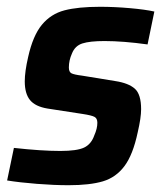

<svg xmlns="http://www.w3.org/2000/svg" viewBox="-20 -538 482 566"><path d="M1 -6 21 -102Q102 -93 158 -93Q207 -93 228 -103Q249 -113 258 -139Q267 -159 267 -176Q267 -189 258.5 -193.5Q250 -198 224 -202L120 -218Q84 -224 68.5 -243Q53 -262 53 -298Q53 -327 63 -370Q77 -433 103.5 -465Q130 -497 170 -507.5Q210 -518 275 -518Q317 -518 362.5 -514Q408 -510 435 -504L415 -407Q343 -417 288 -417Q245 -417 223 -410Q201 -403 192 -380Q183 -360 183 -339Q183 -326 190.5 -322Q198 -318 222 -315L320 -299Q359 -293 377.5 -276.5Q396 -260 396 -216Q396 -191 386 -148Q372 -82 347 -48.5Q322 -15 283.5 -3.5Q245 8 182 8Q140 8 89 4Q38 0 1 -6Z"/></svg>

Font: Saira Semi Condensed SemiBold
Style: Italic
Weight: 600
Width: 4
Italic angle: -12°
Designer: Hector Gatti with collaboration of the Omnibus-Type team
Foundry: Omnibus-Type
Version: Version 1.001; ttfautohint (v1.8)